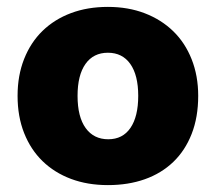

<svg xmlns="http://www.w3.org/2000/svg" viewBox="-20 -521 626 557"><path d="M555 -243Q555 -181 536 -132.5Q517 -84 482.5 -51Q448 -18 400 -1Q352 16 293 16Q234 16 186 -2Q138 -20 103.5 -53.5Q69 -87 50 -135Q31 -183 31 -243Q31 -302 50 -350Q69 -398 103.5 -431.5Q138 -465 186 -483Q234 -501 293 -501Q352 -501 400 -482.5Q448 -464 482.5 -430.5Q517 -397 536 -349Q555 -301 555 -243ZM205 -243Q205 -182 228.5 -149.5Q252 -117 294 -117Q336 -117 358.5 -150Q381 -183 381 -243Q381 -303 358 -335.5Q335 -368 293 -368Q251 -368 228 -335.5Q205 -303 205 -243Z"/></svg>

Font: Baloo Paaji
Style: Regular
Weight: 400
Designer: Shuchita Grover and Ek Type
Foundry: Ek Type
Version: Version 1.007;PS 1.000;hotconv 1.0.88;makeotf.lib2.5.647800